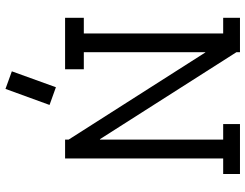

<svg xmlns="http://www.w3.org/2000/svg" viewBox="-122 -588 939 736"><g transform="rotate(90 348.0 -220.5)"><path d="M314.9 35.2 382.8 59.6 321.3 228.5 253.9 204.1ZM587.9 -606V0H515.6V-13.7L181.6 -537.6H180.7V-71.8H246.1V0H48.8V-71.8H108.9V-606H48.8V-670.4H180.7V-656.7L514.2 -133.3L515.6 -134.3V-606H456.1V-670.4H647.5V-606Z"/></g></svg>

Font: Eligible
Style: Regular
Weight: 500
Version: Version 1.1